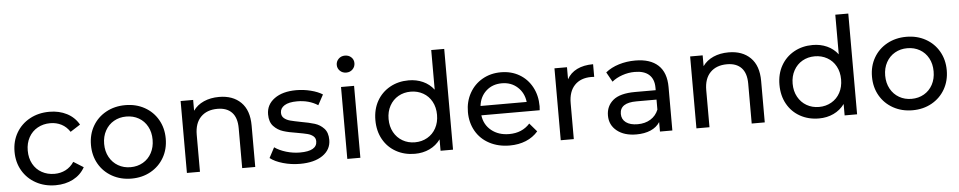

<svg xmlns="http://www.w3.org/2000/svg" viewBox="-42 -1080 7034 1409"><g transform="rotate(-5 3475.5 -375.5)"><path d="M42 -265.1Q42 -343.3 77.9 -404.5Q113.8 -465.8 177.5 -500.5Q241.2 -535.2 321.8 -535.2Q393.6 -535.2 450.2 -506.1Q506.8 -477.1 538.1 -421.9L464.8 -375Q439.9 -413.1 403.1 -432.1Q366.2 -451.2 320.8 -451.2Q269 -451.2 227.5 -428Q186 -404.8 162.6 -362.3Q139.2 -319.8 139.2 -265.1Q139.2 -209 162.6 -166.5Q186 -124 227.5 -101.1Q269 -78.1 320.8 -78.1Q365.7 -78.1 402.8 -97.2Q439.9 -116.2 464.8 -153.8L538.1 -107.9Q507.3 -52.7 450.7 -23.4Q394 5.9 321.8 5.9Q241.2 5.9 177.5 -29.1Q113.8 -64 77.9 -125.5Q42 -187 42 -265.1Z M605 -265.1Q605 -343.3 640.4 -404.5Q675.8 -465.8 738.8 -500.5Q801.8 -535.2 880.9 -535.2Q960 -535.2 1022.5 -500.5Q1085 -465.8 1120.4 -404.3Q1155.8 -342.8 1155.8 -265.1Q1155.8 -187 1120.4 -125.5Q1085 -64 1022.5 -29.1Q960 5.9 880.9 5.9Q801.8 5.9 738.8 -29.1Q675.8 -64 640.4 -125.5Q605 -187 605 -265.1ZM702.1 -265.1Q702.1 -210 725.6 -167.5Q749 -125 789.6 -101.6Q830.1 -78.1 880.9 -78.1Q932.1 -78.1 972.7 -101.6Q1013.2 -125 1036.1 -167.5Q1059.1 -210 1059.1 -265.1Q1059.1 -320.3 1036.1 -362.5Q1013.2 -404.8 972.7 -428Q932.1 -451.2 880.9 -451.2Q830.1 -451.2 789.6 -428Q749 -404.8 725.6 -362.3Q702.1 -319.8 702.1 -265.1Z M1288.6 0V-529.8H1380.9V-450.2Q1409.7 -491.2 1459.2 -513.2Q1508.8 -535.2 1571.8 -535.2Q1672.9 -535.2 1732.4 -476.6Q1792 -418 1792 -305.2V0H1695.8V-293.9Q1695.8 -371.1 1658.7 -410.2Q1621.6 -449.2 1552.7 -449.2Q1474.6 -449.2 1429.7 -403.6Q1384.8 -357.9 1384.8 -272.9V0Z M1902.3 -56.2 1942.4 -131.8Q1977.5 -106.9 2027.6 -92Q2077.6 -77.1 2128.4 -77.1Q2254.4 -77.1 2254.4 -148.9Q2254.4 -172.9 2237.3 -187Q2220.2 -201.2 2194.8 -207.5Q2169.4 -213.9 2122.6 -222.2Q2058.6 -231.9 2018.1 -244.9Q1977.5 -257.8 1948.5 -288.8Q1919.4 -319.8 1919.4 -376Q1919.4 -447.8 1979.5 -491.5Q2039.6 -535.2 2140.6 -535.2Q2193.8 -535.2 2246.6 -522Q2299.3 -508.8 2333.5 -486.8L2292.5 -411.1Q2227.5 -453.1 2139.6 -453.1Q2078.6 -453.1 2046.6 -433.1Q2014.6 -413.1 2014.6 -379.9Q2014.6 -354 2032.5 -339.1Q2050.3 -324.2 2076.9 -317.1Q2103.5 -310.1 2151.4 -300.8Q2215.3 -289.6 2254.9 -277.3Q2294.4 -265.1 2322.5 -235.1Q2350.6 -205.1 2350.6 -150.9Q2350.6 -79.1 2289.1 -36.6Q2227.5 5.9 2121.6 5.9Q2056.6 5.9 1996.6 -11.5Q1936.5 -28.8 1902.3 -56.2Z M2453.1 -693.8Q2453.1 -719.7 2471.7 -738.3Q2490.2 -756.8 2518.6 -756.8Q2546.4 -756.8 2564.9 -739.5Q2583.5 -722.2 2583.5 -695.8Q2583.5 -668.9 2564.9 -650.4Q2546.4 -631.8 2518.6 -631.8Q2490.2 -631.8 2471.7 -649.9Q2453.1 -668 2453.1 -693.8ZM2470.2 0V-529.8H2566.4V0Z M2700.2 -265.1Q2700.2 -345.2 2734.6 -406Q2769 -466.8 2830.1 -501Q2891.1 -535.2 2968.3 -535.2Q3025.4 -535.2 3073.2 -513.7Q3121.1 -492.2 3153.3 -450.2V-742.2H3249V0H3157.2V-84Q3125 -40 3076.2 -17.1Q3027.3 5.9 2968.3 5.9Q2891.1 5.9 2830.1 -28.1Q2769 -62 2734.6 -123.5Q2700.2 -185.1 2700.2 -265.1ZM2797.4 -265.1Q2797.4 -210 2820.8 -167.5Q2844.2 -125 2884.8 -101.6Q2925.3 -78.1 2976.1 -78.1Q3026.4 -78.1 3067.4 -101.6Q3108.4 -125 3131.3 -167.5Q3154.3 -210 3154.3 -265.1Q3154.3 -320.3 3131.3 -362.5Q3108.4 -404.8 3067.4 -428Q3026.4 -451.2 2976.1 -451.2Q2925.3 -451.2 2884.8 -428Q2844.2 -404.8 2820.8 -362.3Q2797.4 -319.8 2797.4 -265.1Z M3381.8 -265.1Q3381.8 -342.3 3416.3 -404.1Q3450.7 -465.8 3511.2 -500.5Q3571.8 -535.2 3647.9 -535.2Q3724.1 -535.2 3783.4 -500.5Q3842.8 -465.8 3876.2 -403.8Q3909.7 -341.8 3909.7 -262.2Q3909.7 -251 3907.7 -232.9H3478Q3486.8 -163.1 3539.3 -120.6Q3591.8 -78.1 3669.9 -78.1Q3765.1 -78.1 3822.8 -142.1L3876 -80.1Q3839.8 -38.1 3786.4 -16.1Q3732.9 5.9 3667 5.9Q3583 5.9 3517.8 -28.6Q3452.6 -63 3417.2 -125Q3381.8 -187 3381.8 -265.1ZM3478 -301.8H3817.9Q3810.1 -368.7 3763.4 -411.4Q3716.8 -454.1 3647.9 -454.1Q3578.6 -454.1 3532.2 -412.1Q3485.8 -370.1 3478 -301.8Z M4042.5 0V-529.8H4134.8V-440.9Q4159.7 -486.8 4208.7 -511Q4257.8 -535.2 4327.6 -535.2V-441.9Q4319.8 -442.9 4305.7 -442.9Q4227.5 -442.9 4183.1 -396.5Q4138.7 -350.1 4138.7 -264.2V0Z M4403.3 -149.9Q4403.3 -219.7 4454.3 -262.5Q4505.4 -305.2 4616.7 -305.2H4768.6V-324.2Q4768.6 -386.2 4732.4 -419.2Q4696.3 -452.1 4626.5 -452.1Q4579.6 -452.1 4534.7 -436.5Q4489.7 -420.9 4458.5 -395L4418.5 -466.8Q4459.5 -500 4516.6 -517.6Q4573.7 -535.2 4637.7 -535.2Q4747.6 -535.2 4806.2 -481Q4864.7 -426.8 4864.7 -319.8V0H4773.4V-69.8Q4749.5 -32.7 4705.1 -13.4Q4660.6 5.9 4599.6 5.9Q4510.7 5.9 4457 -37.1Q4403.3 -80.1 4403.3 -149.9ZM4498.5 -153.8Q4498.5 -113.8 4529.5 -90.8Q4560.5 -67.9 4615.7 -67.9Q4670.4 -67.9 4710.4 -92.5Q4750.5 -117.2 4768.6 -162.1V-235.8H4620.6Q4498.5 -235.8 4498.5 -153.8Z M5042 0V-529.8H5134.3V-450.2Q5163.1 -491.2 5212.6 -513.2Q5262.2 -535.2 5325.2 -535.2Q5426.3 -535.2 5485.8 -476.6Q5545.4 -418 5545.4 -305.2V0H5449.2V-293.9Q5449.2 -371.1 5412.1 -410.2Q5375 -449.2 5306.2 -449.2Q5228 -449.2 5183.1 -403.6Q5138.2 -357.9 5138.2 -272.9V0Z M5676.8 -265.1Q5676.8 -345.2 5711.2 -406Q5745.6 -466.8 5806.6 -501Q5867.7 -535.2 5944.8 -535.2Q6002 -535.2 6049.8 -513.7Q6097.7 -492.2 6129.9 -450.2V-742.2H6225.6V0H6133.8V-84Q6101.6 -40 6052.7 -17.1Q6003.9 5.9 5944.8 5.9Q5867.7 5.9 5806.6 -28.1Q5745.6 -62 5711.2 -123.5Q5676.8 -185.1 5676.8 -265.1ZM5773.9 -265.1Q5773.9 -210 5797.4 -167.5Q5820.8 -125 5861.3 -101.6Q5901.9 -78.1 5952.6 -78.1Q6002.9 -78.1 6043.9 -101.6Q6085 -125 6107.9 -167.5Q6130.9 -210 6130.9 -265.1Q6130.9 -320.3 6107.9 -362.5Q6085 -404.8 6043.9 -428Q6002.9 -451.2 5952.6 -451.2Q5901.9 -451.2 5861.3 -428Q5820.8 -404.8 5797.4 -362.3Q5773.9 -319.8 5773.9 -265.1Z M6358.4 -265.1Q6358.4 -343.3 6393.8 -404.5Q6429.2 -465.8 6492.2 -500.5Q6555.2 -535.2 6634.3 -535.2Q6713.4 -535.2 6775.9 -500.5Q6838.4 -465.8 6873.8 -404.3Q6909.2 -342.8 6909.2 -265.1Q6909.2 -187 6873.8 -125.5Q6838.4 -64 6775.9 -29.1Q6713.4 5.9 6634.3 5.9Q6555.2 5.9 6492.2 -29.1Q6429.2 -64 6393.8 -125.5Q6358.4 -187 6358.4 -265.1ZM6455.6 -265.1Q6455.6 -210 6479 -167.5Q6502.4 -125 6543 -101.6Q6583.5 -78.1 6634.3 -78.1Q6685.5 -78.1 6726.1 -101.6Q6766.6 -125 6789.6 -167.5Q6812.5 -210 6812.5 -265.1Q6812.5 -320.3 6789.6 -362.5Q6766.6 -404.8 6726.1 -428Q6685.5 -451.2 6634.3 -451.2Q6583.5 -451.2 6543 -428Q6502.4 -404.8 6479 -362.3Q6455.6 -319.8 6455.6 -265.1Z"/></g></svg>

Font: Montserrat Medium
Style: Regular
Weight: 500
Designer: Julieta Ulanovsky
Foundry: Julieta Ulanovsky
Version: Version 7.200